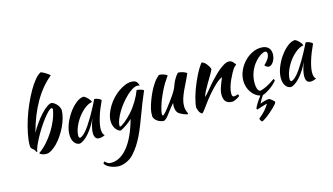

<svg xmlns="http://www.w3.org/2000/svg" viewBox="-123 -1271 3599 2076"><g transform="rotate(-15 1677.0 -233.0)"><path d="M189 7Q235 -24 279 -72.5Q323 -121 359 -177.5Q395 -234 420 -295Q445 -356 454 -412Q454 -424 441 -428Q427 -428 402.5 -403.5Q378 -379 348.5 -341Q319 -303 288.5 -256Q258 -209 233 -162.5Q208 -116 190.5 -75.5Q173 -35 171 -10Q161 -10 154 -30Q152 -35 147 -40.5Q142 -46 131 -54Q126 -58 121 -63.5Q116 -69 114 -73Q110 -81 110 -99Q110 -158 125 -232Q140 -306 164.5 -383Q189 -460 222 -534.5Q255 -609 290.5 -671Q326 -733 362 -776Q398 -819 430 -833Q440 -830 454 -823Q468 -816 482 -807Q496 -798 508.5 -789Q521 -780 527 -773Q417 -684 336.5 -544.5Q256 -405 205 -215Q233 -267 268 -315.5Q303 -364 337.5 -401Q372 -438 403.5 -460Q435 -482 456 -482Q472 -478 487 -468Q502 -458 514 -443.5Q526 -429 534 -412.5Q542 -396 544 -378Q543 -336 529.5 -288.5Q516 -241 493.5 -195Q471 -149 442.5 -107Q414 -65 382.5 -33.5Q351 -2 319.5 17Q288 36 260 36Q248 36 235.5 33.5Q223 31 212.5 26.5Q202 22 195.5 17Q189 12 189 7Z M914 -404Q924 -404 937.5 -400.5Q951 -397 962 -391.5Q973 -386 980.5 -380Q988 -374 988 -369Q968 -327 951 -284.5Q934 -242 922 -203Q910 -164 903.5 -130Q897 -96 897 -71Q897 -43 903 -24.5Q909 -6 923 2Q911 10 892 15Q873 20 858 20Q804 20 804 -54Q804 -111 842 -210Q822 -164 796 -123.5Q770 -83 743 -52Q716 -21 688.5 -1.5Q661 18 638 22Q601 20 578 -13.5Q555 -47 555 -99Q555 -155 579 -217Q603 -279 640.5 -332Q678 -385 722 -420.5Q766 -456 807 -458Q817 -455 829.5 -446Q842 -437 853.5 -425Q865 -413 873 -400.5Q881 -388 882 -379Q842 -373 799.5 -340Q757 -307 722.5 -260.5Q688 -214 666 -161Q644 -108 644 -62Q644 -43 658 -38Q687 -44 725 -87.5Q763 -131 817 -222Q827 -240 839.5 -262Q852 -284 865 -308Q878 -332 890.5 -356.5Q903 -381 914 -404Z M831 298Q831 292 835 287Q839 282 844 277Q856 288 864.5 294Q873 300 880.5 304Q888 308 896 309Q904 310 915 310Q967 310 1014 282.5Q1061 255 1102.5 203Q1144 151 1178 76Q1212 1 1238 -94Q1226 -82 1208.5 -67.5Q1191 -53 1172 -40Q1153 -27 1134.5 -16Q1116 -5 1103 0Q1086 -3 1071.5 -14.5Q1057 -26 1046 -43Q1035 -60 1029 -81.5Q1023 -103 1023 -127Q1023 -166 1037.5 -207Q1052 -248 1076 -287.5Q1100 -327 1132.5 -362Q1165 -397 1201.5 -423Q1238 -449 1275.5 -464.5Q1313 -480 1349 -480Q1384 -480 1401.5 -465.5Q1419 -451 1427 -416Q1416 -422 1399 -422Q1375 -422 1343.5 -403Q1312 -384 1279.5 -353.5Q1247 -323 1215 -283.5Q1183 -244 1158.5 -203Q1134 -162 1118.5 -123Q1103 -84 1103 -53Q1103 -46 1104 -44.5Q1105 -43 1107 -43Q1116 -43 1131.5 -53Q1147 -63 1166.5 -78.5Q1186 -94 1207 -114.5Q1228 -135 1247 -156Q1290 -204 1325.5 -263.5Q1361 -323 1382 -379Q1409 -377 1430 -370Q1451 -363 1459 -355Q1425 -277 1404.5 -224Q1384 -171 1369 -130Q1342 -58 1318.5 1.5Q1295 61 1270.5 111.5Q1246 162 1217.5 205.5Q1189 249 1153 289Q1136 308 1114.5 322.5Q1093 337 1070.5 347Q1048 357 1026.5 362Q1005 367 987 367Q963 367 938 361.5Q913 356 891.5 346.5Q870 337 854 324.5Q838 312 831 298Z M1755 -22Q1736 -38 1729.5 -62Q1723 -86 1723 -103Q1723 -124 1728 -139Q1724 -139 1710 -123Q1696 -107 1679.5 -85Q1663 -63 1647 -42Q1631 -21 1623 -11Q1610 3 1598.5 11Q1587 19 1580 20Q1564 19 1546.5 13.5Q1529 8 1513.5 -2Q1498 -12 1486.5 -26Q1475 -40 1471 -58Q1471 -86 1472.5 -104Q1474 -122 1479 -143Q1488 -181 1505.5 -229Q1523 -277 1546 -323.5Q1569 -370 1597.5 -410.5Q1626 -451 1658 -474Q1667 -474 1679 -472.5Q1691 -471 1703.5 -467Q1716 -463 1727.5 -457.5Q1739 -452 1747 -443Q1738 -433 1701.5 -376Q1665 -319 1620 -212Q1615 -201 1608 -180Q1601 -159 1594 -136Q1587 -113 1582.5 -91Q1578 -69 1578 -56Q1578 -48 1580.5 -44Q1583 -40 1585 -38Q1600 -44 1623 -71Q1646 -98 1687 -154Q1697 -168 1710.5 -186Q1724 -204 1738 -224.5Q1752 -245 1764.5 -267Q1777 -289 1785 -311Q1789 -323 1795.5 -339.5Q1802 -356 1811.5 -374Q1821 -392 1833.5 -410.5Q1846 -429 1863 -445Q1876 -445 1891 -442Q1906 -439 1919.5 -434.5Q1933 -430 1943 -424.5Q1953 -419 1958 -413Q1940 -369 1918 -326Q1896 -283 1877 -241.5Q1858 -200 1845 -159Q1832 -118 1832 -79Q1832 -58 1835.5 -42.5Q1839 -27 1843 -16.5Q1847 -6 1850.5 1Q1854 8 1854 13Q1854 14 1852 16Q1851 17 1850 17Q1843 17 1832 14Q1821 11 1807.5 5.5Q1794 0 1780.5 -7Q1767 -14 1755 -22Z M2139 -485Q2165 -477 2188 -449.5Q2211 -422 2222 -389Q2211 -362 2188 -324Q2165 -286 2142 -246.5Q2119 -207 2100.5 -171.5Q2082 -136 2079 -113Q2095 -130 2114.5 -152.5Q2134 -175 2152.5 -197.5Q2171 -220 2187 -238.5Q2203 -257 2212 -266Q2231 -286 2257 -312.5Q2283 -339 2311.5 -362.5Q2340 -386 2369 -402.5Q2398 -419 2422 -419Q2448 -419 2465.5 -401.5Q2483 -384 2493 -365Q2493 -363 2485.5 -359.5Q2478 -356 2464 -340Q2450 -322 2432.5 -290.5Q2415 -259 2398.5 -222.5Q2382 -186 2371 -148Q2360 -110 2360 -79Q2360 -54 2366.5 -47Q2373 -40 2385 -40Q2396 -40 2408 -45Q2420 -50 2427 -50Q2431 -48 2433.5 -41.5Q2436 -35 2436 -30Q2428 -23 2417 -16Q2406 -9 2394 -3Q2382 3 2370.5 7Q2359 11 2350 11Q2321 11 2302.5 2.5Q2284 -6 2273.5 -20Q2263 -34 2259 -53.5Q2255 -73 2255 -95Q2255 -107 2257 -122Q2259 -137 2265 -157.5Q2271 -178 2282 -206.5Q2293 -235 2310 -275Q2308 -275 2283 -261Q2258 -247 2229 -218Q2182 -173 2144.5 -129Q2107 -85 2068 -31Q2046 0 2029.5 21.5Q2013 43 2001 50Q1980 38 1970 16.5Q1960 -5 1955 -28Q1955 -47 1960.5 -76Q1966 -105 1975.5 -140.5Q1985 -176 1999 -215Q2013 -254 2030 -293Q2068 -381 2099.5 -431Q2131 -481 2139 -485Z M2522 -176Q2522 -233 2545.5 -286.5Q2569 -340 2607.5 -381.5Q2646 -423 2695.5 -448.5Q2745 -474 2798 -474Q2850 -474 2878 -448Q2906 -422 2906 -374Q2906 -351 2899.5 -329.5Q2893 -308 2882.5 -291Q2872 -274 2858 -263.5Q2844 -253 2830 -253Q2818 -253 2805.5 -260.5Q2793 -268 2785 -280Q2852 -341 2852 -391Q2852 -420 2829 -420Q2809 -420 2779 -401Q2749 -382 2721 -351Q2678 -303 2655.5 -244.5Q2633 -186 2633 -122Q2633 -41 2669 -25Q2684 -27 2704 -34Q2724 -41 2747 -52.5Q2770 -64 2794.5 -79Q2819 -94 2842 -111Q2846 -108 2849 -102Q2852 -96 2852 -91Q2836 -71 2815 -52Q2794 -33 2771 -17Q2748 -1 2726 11Q2704 23 2687 27Q2671 50 2658 72Q2645 94 2638 111Q2647 106 2660.5 101.5Q2674 97 2688 93Q2702 89 2715.5 87Q2729 85 2738 85Q2742 85 2752 91.5Q2762 98 2771.5 106Q2781 114 2788.5 122Q2796 130 2796 134Q2796 141 2784 156Q2772 171 2753.5 189Q2735 207 2712 227Q2689 247 2668 263Q2647 279 2629.5 289.5Q2612 300 2604 300Q2602 300 2598.5 295.5Q2595 291 2591.5 285Q2588 279 2585.5 273Q2583 267 2583 264Q2606 245 2623 229Q2640 213 2654 198Q2668 183 2680 166Q2692 149 2705 128Q2697 130 2682 133.5Q2667 137 2650.5 142.5Q2634 148 2617.5 153.5Q2601 159 2589 163Q2586 161 2584 157.5Q2582 154 2581 151Q2586 134 2608 98Q2630 62 2659 25Q2630 18 2605 -1Q2580 -20 2561.5 -47Q2543 -74 2532.5 -107Q2522 -140 2522 -176Z M3280 -404Q3290 -404 3303.5 -400.5Q3317 -397 3328 -391.5Q3339 -386 3346.5 -380Q3354 -374 3354 -369Q3334 -327 3317 -284.5Q3300 -242 3288 -203Q3276 -164 3269.5 -130Q3263 -96 3263 -71Q3263 -43 3269 -24.5Q3275 -6 3289 2Q3277 10 3258 15Q3239 20 3224 20Q3170 20 3170 -54Q3170 -111 3208 -210Q3188 -164 3162 -123.5Q3136 -83 3109 -52Q3082 -21 3054.5 -1.5Q3027 18 3004 22Q2967 20 2944 -13.5Q2921 -47 2921 -99Q2921 -155 2945 -217Q2969 -279 3006.5 -332Q3044 -385 3088 -420.5Q3132 -456 3173 -458Q3183 -455 3195.5 -446Q3208 -437 3219.5 -425Q3231 -413 3239 -400.5Q3247 -388 3248 -379Q3208 -373 3165.5 -340Q3123 -307 3088.5 -260.5Q3054 -214 3032 -161Q3010 -108 3010 -62Q3010 -43 3024 -38Q3053 -44 3091 -87.5Q3129 -131 3183 -222Q3193 -240 3205.5 -262Q3218 -284 3231 -308Q3244 -332 3256.5 -356.5Q3269 -381 3280 -404Z"/></g></svg>

Font: Kaushan Script
Style: Regular
Weight: 400
Designer: Pablo Impallari
Foundry: Pablo Impallari
Version: Version 1.002